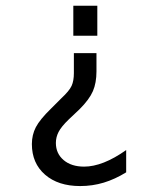

<svg xmlns="http://www.w3.org/2000/svg" viewBox="-20 -624 540 656"><path d="M232.4 -442.4H309.6V-379.9Q309.6 -340.8 297.4 -312.5Q285.2 -284.2 252 -251L214.8 -215.8Q189.5 -191.4 180.2 -173.3Q170.9 -155.3 170.9 -135.7Q170.9 -99.6 197.3 -77.1Q223.6 -54.7 267.6 -54.7Q298.8 -54.7 335 -68.8Q371.1 -83 411.1 -111.3V-35.2Q373 -11.7 334.5 0Q295.9 11.7 253.9 11.7Q178.7 11.7 133.8 -27.3Q88.9 -66.4 88.9 -131.8Q88.9 -163.1 102.5 -189.5Q116.2 -215.8 154.3 -252.9L189.5 -288.1Q216.8 -313.5 224.6 -330.6Q232.4 -347.7 232.4 -374Q232.4 -374 232.4 -375Q232.4 -384.8 232.4 -392.6ZM312.5 -502H230.5V-604.5H312.5Z"/></svg>

Font: BabelStone Xiangqi
Style: Regular
Weight: 400
Designer: Andrew West
Foundry: BabelStone
Version: Version 11.000 June 09, 2018